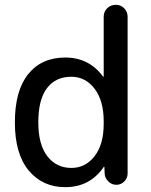

<svg xmlns="http://www.w3.org/2000/svg" viewBox="-20 -770 629 800"><path d="M277.3 -450.2Q211.9 -450.2 175.8 -402.8Q139.6 -355.5 139.6 -259.8Q139.6 -168 177.2 -119.1Q214.8 -70.3 277.3 -70.3Q335.9 -70.3 374 -119.1Q412.1 -168 412.1 -254.9V-264.6Q412.1 -350.6 374 -400.4Q335.9 -450.2 277.3 -450.2ZM252 9.8Q157.2 9.8 99.6 -59.6Q42 -128.9 42 -259.8Q42 -392.6 97.7 -461.4Q153.3 -530.3 252 -530.3Q350.6 -530.3 409.2 -451.2Q409.2 -450.2 411.1 -450.2Q412.1 -450.2 412.1 -451.2V-700.2Q412.1 -721.7 426.8 -735.8Q441.4 -750 462.4 -750Q483.4 -750 497.6 -735.4Q511.7 -720.7 511.7 -700.2V-46.9Q511.7 -28.3 498 -14.2Q484.4 0 464.8 0Q445.3 0 431.2 -14.2Q417 -28.3 416 -46.9L415 -74.2Q415 -75.2 414.1 -75.2Q412.1 -75.2 412.1 -74.2Q354.5 9.8 252 9.8Z"/></svg>

Font: Rounded Mgen+ 2p medium
Style: Regular
Weight: 500
Designer: [Source Han Sans]
Ryoko NISHIZUKA  (kana & ideographs); Paul D. Hunt (Latin, Greek & Cyrillic); Wenlong ZHANG  (bopomofo
Version: Version 1.059.20150602